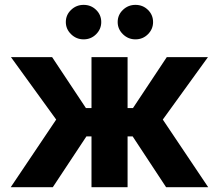

<svg xmlns="http://www.w3.org/2000/svg" viewBox="-20 -785 918 805"><path d="M24.9 0 215.6 -283.7 25.9 -545.5H198.5L340.2 -332H363.6V-545.5H514.9V-332H537.6L679.3 -545.5H851.9L662.6 -283.7L853 0H676.5L536.2 -213.1H514.9V0H363.6V-213.1H342.3L201.3 0ZM330.6 -620Q300.1 -620 278.1 -641.5Q256 -663 256 -692.5Q256 -722.7 278.1 -743.6Q300.1 -764.6 330.6 -764.6Q361.5 -764.6 383 -743.6Q404.5 -722.7 404.5 -692.5Q404.5 -663 383 -641.5Q361.5 -620 330.6 -620ZM547.9 -620Q517.4 -620 495.4 -641.5Q473.4 -663 473.4 -692.5Q473.4 -722.7 495.4 -743.6Q517.4 -764.6 547.9 -764.6Q578.8 -764.6 600.3 -743.6Q621.8 -722.7 621.8 -692.5Q621.8 -663 600.3 -641.5Q578.8 -620 547.9 -620Z"/></svg>

Font: Inter Zeller
Style: Bold
Weight: 700
Designer: Rasmus Andersson; Joe Bland
Foundry: zeller
Version: Version 3.015;git-dec3a8cb1